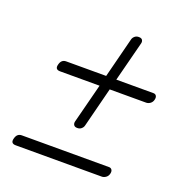

<svg xmlns="http://www.w3.org/2000/svg" viewBox="-105 -722 700 738"><g transform="rotate(20 244.5 -352.5)"><path d="M236 -219.5Q226.5 -219.5 222.5 -225.5Q218.5 -231.5 220.5 -240L262 -401.5H100.5Q78.5 -401.5 84.5 -423.5Q90 -445.5 109.5 -445.5H273L315 -610.5Q317 -618 324 -623.8Q331 -629.5 341 -629Q351 -629 354.8 -623Q358.5 -617 356.5 -609L314.5 -445.5H466.5Q474.5 -445.5 478.2 -439.5Q482 -433.5 479.5 -423.5Q477 -413 469 -407.2Q461 -401.5 452.5 -401.5H303.5L262 -238.5Q260 -230.5 253 -224.8Q246 -219 236 -219.5ZM21.5 -98Q27 -120 46.5 -120H403.5Q411 -120 415 -114Q419 -108 416.5 -98Q414 -87.5 406 -81.8Q398 -76 389.5 -76H37.5Q15.5 -76 21.5 -98Z"/></g></svg>

Font: Fraunces 144pt Soft SemiBold
Style: Italic
Weight: 600
Italic angle: -16°
Version: Version 1.000;[b76b70a41]